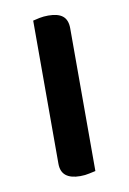

<svg xmlns="http://www.w3.org/2000/svg" viewBox="-63 -515 377 563"><g transform="rotate(-10 125.5 -234.0)"><path d="M74 -322H177V-1Q171 0 158.5 3Q146 6 131 6Q103 6 88.5 -5.5Q74 -17 74 -41ZM177 -272H74V-467Q81 -469 93.5 -471.5Q106 -474 120 -474Q149 -474 163 -462.5Q177 -451 177 -426Z"/></g></svg>

Font: Baloo Bhaijaan 2 Medium
Style: Regular
Weight: 500
Designer: Sanskriti Dholi, Noopur Datye and Ek Type
Foundry: Ek Type
Version: Version 1.701